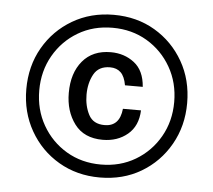

<svg xmlns="http://www.w3.org/2000/svg" viewBox="-44 -756 706 635"><g transform="rotate(5 309.0 -438.0)"><path d="M309 -168Q233 -168 172.5 -203.5Q112 -239 77 -300.5Q42 -362 42 -438Q42 -515 77 -576Q112 -637 172.5 -672.5Q233 -708 309 -708Q386 -708 446 -672.5Q506 -637 541 -576Q576 -515 576 -438Q576 -362 541 -300.5Q506 -239 446 -203.5Q386 -168 309 -168ZM309 -211Q373 -211 423.5 -241Q474 -271 503.5 -322.5Q533 -374 533 -438Q533 -502 503.5 -553.5Q474 -605 423.5 -635Q373 -665 309 -665Q245 -665 194.5 -635Q144 -605 114.5 -553.5Q85 -502 85 -438Q85 -374 114.5 -322.5Q144 -271 194.5 -241Q245 -211 309 -211ZM308 -293Q246 -293 214.5 -335Q183 -377 183 -438Q183 -504 216.5 -544Q250 -584 310 -584Q355 -584 388 -558.5Q421 -533 425 -479H366Q361 -508 347.5 -521Q334 -534 312 -534Q274 -534 258 -505Q242 -476 242 -437Q242 -400 257 -371Q272 -342 310 -342Q360 -342 366 -401H426Q424 -349 390.5 -321Q357 -293 308 -293Z"/></g></svg>

Font: Fragment Mono
Style: Regular
Weight: 400
Monospace: yes
Designer: Wei Huang based on Nimbus Sans by URW Studio, based on Helvetica by Max Miedinger.
Foundry: Wei Huang
Version: Version 1.021; ttfautohint (v1.8.4.7-5d5b)